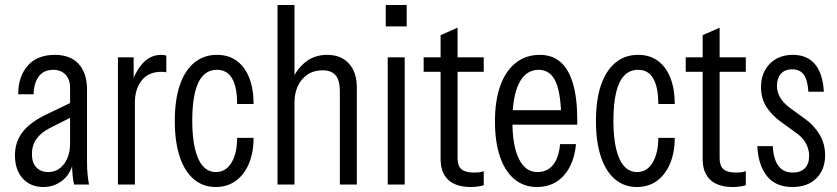

<svg xmlns="http://www.w3.org/2000/svg" viewBox="-20 -740 3355 770"><path d="M277 0Q273 -18 271 -39.5Q269 -61 269 -85H261V-387Q261 -422 242.5 -441Q224 -460 194 -460Q154 -460 134.5 -432Q115 -404 115 -362H53Q53 -433 91 -476.5Q129 -520 200 -520Q262 -520 295.5 -483.5Q329 -447 329 -380V-85Q329 -64 331 -42.5Q333 -21 337 0ZM154 10Q102 10 71 -24.5Q40 -59 40 -117Q40 -170 69.5 -209Q99 -248 160 -278L274 -333V-274L179 -226Q144 -208 126 -182.5Q108 -157 108 -122Q108 -88 125.5 -69Q143 -50 174 -50Q212 -50 236.5 -82Q261 -114 261 -164L273 -85Q260 -38 227.5 -14Q195 10 154 10Z M453 0V-510H516V-404H521V0ZM521 -330 505 -401Q527 -461 556.5 -490.5Q586 -520 627 -520Q638 -520 647 -517V-450Q644 -451 638.5 -451.5Q633 -452 627 -452Q575 -452 548 -417Q521 -382 521 -330Z M845 10Q794 10 757 -21.5Q720 -53 700.5 -112.5Q681 -172 681 -255Q681 -339 701 -398Q721 -457 759 -488.5Q797 -520 850 -520Q897 -520 929.5 -496Q962 -472 979.5 -428Q997 -384 997 -323H931Q931 -390 911 -425Q891 -460 850 -460Q817 -460 795 -437.5Q773 -415 762 -369.5Q751 -324 751 -256Q751 -189 762 -143Q773 -97 794 -73.5Q815 -50 846 -50Q886 -50 908.5 -88Q931 -126 931 -187H997Q997 -129 978.5 -84.5Q960 -40 926 -15Q892 10 845 10Z M1093 0V-720H1161V0ZM1343 0V-373Q1343 -418 1326 -438Q1309 -458 1274 -458Q1238 -458 1212.5 -440.5Q1187 -423 1174 -394Q1161 -365 1161 -330L1152 -421Q1172 -466 1207.5 -493Q1243 -520 1292 -520Q1348 -520 1379.5 -485Q1411 -450 1411 -389V0Z M1535 0V-510H1603V0ZM1527 -634V-720H1611V-634Z M1868 10Q1809 10 1778 -18.5Q1747 -47 1747 -102V-599L1815 -629V-105Q1815 -75 1830.5 -61.5Q1846 -48 1880 -48Q1894 -48 1904.5 -49.5Q1915 -51 1920 -54V3Q1910 6 1896 8Q1882 10 1868 10ZM1679 -452V-510H1920V-452Z M2133 10Q2081 10 2043 -21.5Q2005 -53 1985 -112Q1965 -171 1965 -253Q1965 -337 1986.5 -396.5Q2008 -456 2048.5 -488Q2089 -520 2145 -520Q2194 -520 2227 -492Q2260 -464 2277.5 -406Q2295 -348 2295 -259Q2295 -255 2295 -250Q2295 -245 2295 -240H2010V-298H2259L2231 -258Q2230 -365 2208.5 -412.5Q2187 -460 2140 -460Q2089 -460 2062 -407Q2035 -354 2035 -253Q2035 -156 2061 -103Q2087 -50 2135 -50Q2176 -50 2199 -80Q2222 -110 2226 -162H2290Q2283 -84 2242 -37Q2201 10 2133 10Z M2534 10Q2483 10 2446 -21.5Q2409 -53 2389.5 -112.5Q2370 -172 2370 -255Q2370 -339 2390 -398Q2410 -457 2448 -488.5Q2486 -520 2539 -520Q2586 -520 2618.5 -496Q2651 -472 2668.5 -428Q2686 -384 2686 -323H2620Q2620 -390 2600 -425Q2580 -460 2539 -460Q2506 -460 2484 -437.5Q2462 -415 2451 -369.5Q2440 -324 2440 -256Q2440 -189 2451 -143Q2462 -97 2483 -73.5Q2504 -50 2535 -50Q2575 -50 2597.5 -88Q2620 -126 2620 -187H2686Q2686 -129 2667.5 -84.5Q2649 -40 2615 -15Q2581 10 2534 10Z M2919 10Q2860 10 2829 -18.5Q2798 -47 2798 -102V-599L2866 -629V-105Q2866 -75 2881.5 -61.5Q2897 -48 2931 -48Q2945 -48 2955.5 -49.5Q2966 -51 2971 -54V3Q2961 6 2947 8Q2933 10 2919 10ZM2730 -452V-510H2971V-452Z M3158 10Q3091 10 3056 -33.5Q3021 -77 3017 -154H3079Q3082 -101 3102 -74.5Q3122 -48 3159 -48Q3191 -48 3208 -65.5Q3225 -83 3225 -116Q3225 -139 3213 -163.5Q3201 -188 3169 -210L3111 -252Q3074 -279 3053 -312.5Q3032 -346 3032 -391Q3032 -448 3067 -484Q3102 -520 3160 -520Q3217 -520 3248.5 -482.5Q3280 -445 3284 -372H3222Q3219 -419 3203.5 -440.5Q3188 -462 3157 -462Q3128 -462 3112 -444.5Q3096 -427 3096 -395Q3096 -372 3108 -350Q3120 -328 3151 -305L3209 -263Q3244 -238 3266.5 -201Q3289 -164 3289 -117Q3289 -60 3254 -25Q3219 10 3158 10Z"/></svg>

Font: Instrument Sans Condensed
Style: Regular
Weight: 400
Width: 3
Designer: Rodrigo Fuenzalida
Foundry: fragTYPE
Version: Version 1.000;gftools[0.9.28]